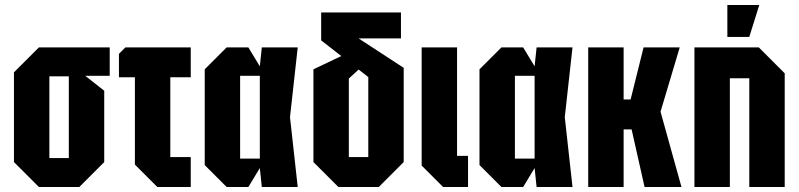

<svg xmlns="http://www.w3.org/2000/svg" viewBox="-20 -750 3203 770"><path d="M36 -100V-460L136 -560H420V-446H322L398 -386V-100L298 0H136ZM178 -116H256V-444H178Z M521 -90V-440H457V-534L483 -560H745V-440H663V-120H745V0H611Z M889 0 801 -88V-472L889 -560H976L1022 -484L1030 -560H1174L1143 -280L1174 0H1030L1022 -76L976 0ZM943 -114H1022V-446H943Z M1337 0 1237 -100V-472L1384 -542L1442 -493L1379 -435V-120H1457V-441L1268 -588V-700H1588V-596H1418L1599 -478V-100L1499 0Z M1671 -560H1813V-125H1857V0H1757L1671 -86Z M1991 0 1903 -88V-472L1991 -560H2078L2124 -484L2132 -560H2276L2245 -280L2276 0H2132L2124 -76L2078 0ZM2045 -114H2124V-446H2045Z M2339 0V-560H2481V-351H2509L2561 -560H2706L2629 -302L2713 0H2565L2513 -231H2481V0Z M2765 0V-560H3023L3127 -456V0H2985V-436H2907V0ZM2897 -602V-730H3025L2985 -602Z"/></svg>

Font: Tektur Condensed SemiBold
Style: Regular
Weight: 600
Width: 3
Designer: Adam Jagosz
Foundry: Adam Jagosz
Version: Version 1.005;gftools[0.9.30]